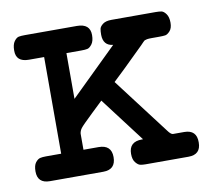

<svg xmlns="http://www.w3.org/2000/svg" viewBox="-58 -509 640 575"><g transform="rotate(-10 262.5 -222.0)"><path d="M12.2 -36.1Q12.2 -54.2 19 -63Q25.9 -71.8 33 -73.5Q40 -75.2 50.8 -75.2H97.2V-369.1H50.8Q11.7 -369.1 12.2 -403.8Q12.2 -421.9 19 -431.4Q25.9 -440.9 33 -442.4Q40 -443.8 51.8 -443.8H210Q250 -443.8 250 -409.2Q250 -391.1 242.9 -381.6Q235.8 -372.1 229 -370.6Q222.2 -369.1 210 -369.1H165V-230L307.1 -369.1Q277.3 -372.1 276.9 -404.8Q276.9 -416 278.3 -423.1Q279.8 -430.2 288.8 -437Q297.9 -443.8 314.9 -443.8H449.2Q460.4 -443.8 467.3 -442.4Q474.1 -440.9 481 -431.4Q487.8 -421.9 487.8 -405Q487.8 -388.2 480 -379.6Q472.2 -371.1 465.6 -370.1Q459 -369.1 446.8 -369.1H423.8Q415 -369.1 409.9 -368.2Q404.8 -367.2 402.8 -366.2Q400.9 -365.2 396.5 -360.6Q392.1 -356 389.2 -353Q312 -276.9 292 -258.8L421.9 -87.9Q430.7 -75.7 437 -75.2Q439.9 -75.2 452.1 -75.2H471.2Q509.3 -75.2 508.8 -37.1Q508.8 0 471.2 0H340.8Q331.1 0 324.5 -1.5Q317.9 -2.9 310.5 -12Q303.2 -21 303.2 -38.1Q303.2 -75.2 342.8 -75.2H346.2L243.2 -210.9Q229 -197.8 209 -178.2Q176.8 -147.5 171.4 -140.1Q166 -132.8 165 -124V-75.2H210.9Q250 -75.2 250 -38.1Q250 0 211.9 0H49.8Q12.2 0 12.2 -36.1Z"/></g></svg>

Font: CMU Typewriter Text
Style: Bold
Weight: 700
Version: Version 0.7.0